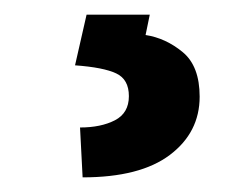

<svg xmlns="http://www.w3.org/2000/svg" viewBox="-20 -22 337 261"><path d="M97.7 -2.1H183.6L177.9 25.6Q205.3 29.8 228.3 48.8Q251.4 67.8 251.4 109.4Q251.4 158 210.9 188.6Q170.5 219.1 92.3 219.1L88.8 151.3Q117.2 151.3 136.2 141.5Q155.2 131.7 155.2 108.7Q155.2 85.9 138 77.8Q120.7 69.6 82 66.8Z"/></svg>

Font: Interface Medium
Style: Regular
Weight: 500
Designer: Rasmus Andersson
Foundry: rsms
Version: Version 1.8